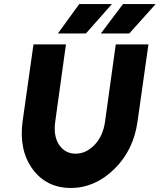

<svg xmlns="http://www.w3.org/2000/svg" viewBox="-20 -920 792 952"><path d="M480 -754H621L752 -900H590ZM267 -754H406L535 -900H373ZM146 -700 92 -318Q73 -175 142 -81Q211 12 331 12Q450 12 546 -81Q594 -128 623 -187Q652 -246 662 -318L716 -700H554L501 -318Q491 -245 449 -202Q407 -158 355 -158Q303 -158 273 -202Q244 -245 254 -318L307 -700Z"/></svg>

Font: Unageo
Style: Black-Italic
Weight: 900
Designer: Richard Sepsi
Foundry: Richard Sepsi
Version: Version 2.000